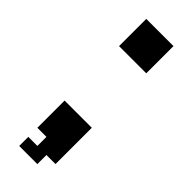

<svg xmlns="http://www.w3.org/2000/svg" viewBox="-185 -462 554 554"><g transform="rotate(45 92.5 -184.5)"><path d="M37 -444.4H148.1V-333.3H37ZM37 37H74.1V0H37V-111.1H148.1V37H111.1V74.1H37Z"/></g></svg>

Font: Jersey 15
Style: Regular
Weight: 400
Designer: Sarah Cadigan-Fried
Version: Version 1.001; ttfautohint (v1.8.4.7-5d5b)